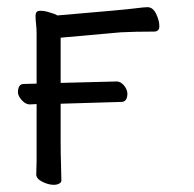

<svg xmlns="http://www.w3.org/2000/svg" viewBox="-20 -505 540 535"><path d="M130 10Q115 10 98 1.5Q81 -7 81 -19Q81 -31 82 -57Q82 -74 82 -215L63 -214Q52 -214 41.5 -225Q31 -236 30 -247Q30 -271 46 -271L82 -272Q82 -333 82 -411Q82 -425 80.5 -438Q79 -451 79 -461Q79 -467 81.5 -471Q84 -475 94 -475Q103 -475 113 -472Q123 -469 132 -466L140 -462Q330 -478 359 -482Q382 -485 391 -485Q406 -485 415 -466.5Q424 -448 424 -432Q424 -417 409 -417Q357 -417 317 -415L149 -400V-274L305 -278Q316 -278 325 -267.5Q334 -257 335 -245Q335 -221 318 -221L149 -216V-107Q149 -76 150 -47Q151 -18 151 -1Q151 3 145 6.5Q139 10 130 10Z"/></svg>

Font: LXGW WenKai Mono TC
Style: Regular
Weight: 400
Designer: LXGW / Fontworks Inc.
Foundry: LXGW / Fontworks Inc.
Version: Version 1.330